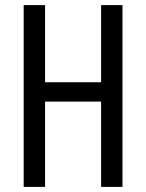

<svg xmlns="http://www.w3.org/2000/svg" viewBox="-20 -785 573 754"><path d="M461 -51V-765H377V-462H157V-765H73V-51H157V-386H377V-51Z"/></svg>

Font: Noto Sans Tamil UI ExtraCondensed
Style: Regular
Weight: 400
Width: 2
Designer: Jelle Bosma - Monotype Design Team
Foundry: Monotype Imaging Inc.
Version: Version 2.004